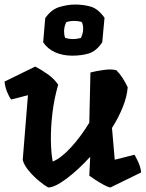

<svg xmlns="http://www.w3.org/2000/svg" viewBox="-30 -809 641 845"><path d="M288 -564Q246 -564 212.5 -579Q179 -594 160 -623L169 -729Q195 -767 231 -778Q267 -789 301 -789Q337 -789 369 -780Q401 -771 430 -731L420 -623Q394 -584 361.5 -574Q329 -564 288 -564ZM320 -727Q319 -730 316 -731ZM330 -712Q314 -717 296 -717Q278 -717 262 -712Q252 -692 252 -671Q252 -664 253 -656.5Q254 -649 257 -642Q291 -632 326 -642Q336 -662 336 -683Q336 -700 330 -712ZM562 -128Q569 -116 579 -94.5Q589 -73 591 -50L456 16Q446 15 427.5 5Q409 -5 390.5 -17Q372 -29 363 -36L367 -119Q314 -61 262.5 -22.5Q211 16 182 16Q167 8 142.5 -12Q118 -32 97 -57Q76 -82 70 -105L93 -390L19 -371Q10 -383 1 -405Q-8 -427 -10 -450L125 -516Q151 -503 180.5 -482Q210 -461 226 -436Q208 -374 200.5 -309.5Q193 -245 194 -189.5Q195 -134 202 -98Q239 -113 282.5 -160.5Q326 -208 363 -269L368 -490Q391 -496 425.5 -501Q460 -506 482 -500Q498 -484 510 -465Q522 -446 532 -425Q529 -384 510.5 -338Q492 -292 463 -246V-244L475 -106Z"/></svg>

Font: Langar
Style: Regular
Weight: 400
Designer: Alessia Mazzarella
Foundry: Typeland
Version: Version 1.001; ttfautohint (v1.8.3)